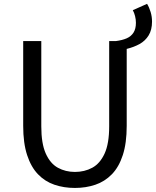

<svg xmlns="http://www.w3.org/2000/svg" viewBox="-20 -942 793 976"><path d="M624.1 -693.4 570.2 -733.4Q601.4 -737.5 623.8 -747.1Q646.2 -756.8 658.6 -776.1Q670.9 -795.4 670.9 -826.2Q670.9 -843.1 666.6 -860.1Q662.4 -877.2 655.1 -890.2L727.6 -922.5Q738.8 -904.1 745.8 -880.7Q752.8 -857.3 752.8 -832.1Q752.8 -790 735.5 -762Q718.3 -734.1 689.3 -718.1Q660.2 -702.2 624.1 -693.4ZM360.8 13.4Q304.7 13.4 256.8 -2.9Q208.8 -19.2 173.2 -56.1Q137.7 -93 117.8 -153.8Q97.9 -214.5 97.9 -302.4V-733.4H189.9V-299.9Q189.9 -212.2 212.7 -161.4Q235.5 -110.5 274.3 -89.3Q313.1 -68 360.8 -68Q409.8 -68 449 -89.3Q488.3 -110.5 511.7 -161.4Q535 -212.2 535 -299.9V-733.4H624.1V-302.4Q624.1 -214.5 604.3 -153.8Q584.6 -93 548.6 -56.1Q512.7 -19.2 464.6 -2.9Q416.5 13.4 360.8 13.4Z"/></svg>

Font: Noto Sans KR Thin
Style: Regular
Weight: 100
Designer: Ryoko NISHIZUKA 西塚涼子 (kana, bopomofo & ideographs); Paul D. Hunt (Latin, Greek & Cyrillic); Sandoll Communications 산돌커뮤니
Foundry: Adobe
Version: Version 2.004-H2;hotconv 1.0.118;makeotfexe 2.5.65603